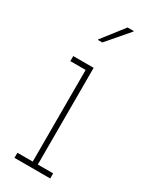

<svg xmlns="http://www.w3.org/2000/svg" viewBox="-198 -813 693 863"><g transform="rotate(30 148.5 -381.0)"><path d="M43.5 0V-26.4H123V-502H43.5V-528.3H149.4V-26.4H229V0ZM103 -648.9 190.9 -761.7H222.2L223.1 -759.3L126 -646.5H104Z"/></g></svg>

Font: Roboto Slab Thin
Style: Regular
Weight: 100
Designer: Google
Version: Version 2.000; ttfautohint (v1.8.1.43-b0c9)